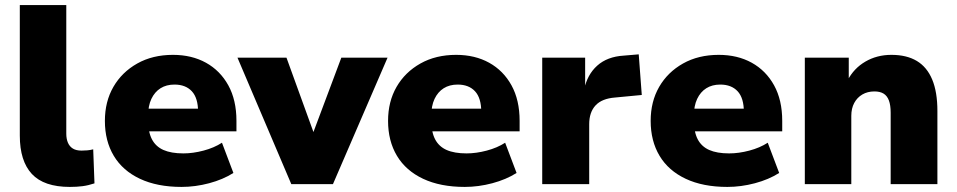

<svg xmlns="http://www.w3.org/2000/svg" viewBox="-20 -725 3767 756"><path d="M255 11Q153 11 105.5 -40Q58 -91 58 -191V-705H241V-199Q241 -178 247.5 -163Q254 -148 267 -140Q280 -132 301 -132Q313 -132 324 -133Q335 -134 347 -137L352 -3Q328 5 305.5 8Q283 11 255 11Z M695 11Q599 11 531 -21Q463 -53 428 -111.5Q393 -170 393 -249Q393 -325 426.5 -383Q460 -441 520.5 -475Q581 -509 661 -509Q735 -509 791 -478Q847 -447 879 -389Q911 -331 911 -249V-208H544V-297H774L760 -284Q760 -339 735.5 -365.5Q711 -392 667 -392Q635 -392 612 -377.5Q589 -363 576 -335.5Q563 -308 563 -267V-254Q563 -206 578 -177Q593 -148 623.5 -134.5Q654 -121 702 -121Q740 -121 781.5 -132Q823 -143 854 -163L899 -44Q858 -18 803.5 -3.5Q749 11 695 11Z M1127 0 915 -498H1108L1224 -178H1204L1324 -498H1506L1291 0Z M1810 11Q1714 11 1646 -21Q1578 -53 1543 -111.5Q1508 -170 1508 -249Q1508 -325 1541.5 -383Q1575 -441 1635.5 -475Q1696 -509 1776 -509Q1850 -509 1906 -478Q1962 -447 1994 -389Q2026 -331 2026 -249V-208H1659V-297H1889L1875 -284Q1875 -339 1850.5 -365.5Q1826 -392 1782 -392Q1750 -392 1727 -377.5Q1704 -363 1691 -335.5Q1678 -308 1678 -267V-254Q1678 -206 1693 -177Q1708 -148 1738.5 -134.5Q1769 -121 1817 -121Q1855 -121 1896.5 -132Q1938 -143 1969 -163L2014 -44Q1973 -18 1918.5 -3.5Q1864 11 1810 11Z M2115 0V-498H2284V-372H2280Q2292 -431 2331.5 -466.5Q2371 -502 2436 -506L2495 -511L2507 -351L2402 -341Q2350 -337 2325 -310Q2300 -283 2300 -236V0Z M2844 11Q2748 11 2680 -21Q2612 -53 2577 -111.5Q2542 -170 2542 -249Q2542 -325 2575.5 -383Q2609 -441 2669.5 -475Q2730 -509 2810 -509Q2884 -509 2940 -478Q2996 -447 3028 -389Q3060 -331 3060 -249V-208H2693V-297H2923L2909 -284Q2909 -339 2884.5 -365.5Q2860 -392 2816 -392Q2784 -392 2761 -377.5Q2738 -363 2725 -335.5Q2712 -308 2712 -267V-254Q2712 -206 2727 -177Q2742 -148 2772.5 -134.5Q2803 -121 2851 -121Q2889 -121 2930.5 -132Q2972 -143 3003 -163L3048 -44Q3007 -18 2952.5 -3.5Q2898 11 2844 11Z M3149 0V-498H3322V-408H3317Q3342 -456 3387.5 -482.5Q3433 -509 3490 -509Q3550 -509 3590 -485Q3630 -461 3650.5 -412Q3671 -363 3671 -288V0H3487V-281Q3487 -311 3480 -329.5Q3473 -348 3459 -356.5Q3445 -365 3423 -365Q3396 -365 3375.5 -353Q3355 -341 3343.5 -319.5Q3332 -298 3332 -269V0Z"/></svg>

Font: Nunito Sans 10pt Black
Style: Regular
Weight: 900
Designer: Vernon Adams
Foundry: Vernon Adams
Version: Version 3.101;gftools[0.9.27]